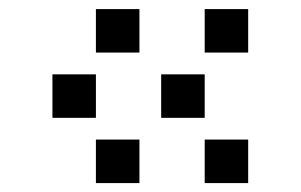

<svg xmlns="http://www.w3.org/2000/svg" viewBox="-20 -411 675 431"><path d="M293 -293H195.3V-390.6H293ZM537.1 -293H439.5V-390.6H537.1ZM195.3 -146.5H97.7V-244.1H195.3ZM439.5 -146.5H341.8V-244.1H439.5ZM293 0H195.3V-97.7H293ZM537.1 0H439.5V-97.7H537.1Z"/></svg>

Font: Trigram
Style: Regular
Weight: 400
Designer: GGBotNet
Foundry: GGBotNet
Version: 1.05